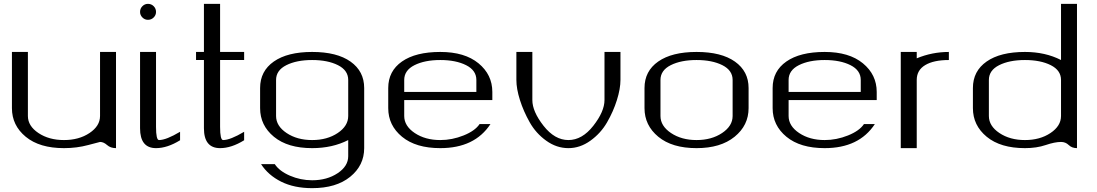

<svg xmlns="http://www.w3.org/2000/svg" viewBox="-20 -770 5701 998"><path d="M583 -500Q583 -500 583 0Q554.7 0 536.6 -16.1Q518.6 -32.2 500 -32.2Q498 -32.2 438.5 -16.1Q378.9 0 312.5 0Q185.5 0 113.8 -59.1Q42 -118.2 42 -208V-500H125V-167Q125 -115.2 179.7 -78.6Q234.4 -42 312.5 -42Q390.6 -42 445.3 -78.6Q500 -115.2 500 -167V-500Z M749 -750Q766.6 -750 778.8 -737.8Q791 -725.6 791 -708Q791 -691.4 778.8 -679.2Q766.6 -667 749 -667Q732.4 -667 720.2 -679.2Q708 -691.4 708 -708Q708 -725.6 720.2 -737.8Q732.4 -750 749 -750ZM791 -500V-110.4Q791 -42 806.6 -42Q843.8 -42 916 -85V-41Q849.6 0 791 0Q708 0 708 -103.5V-500Z M1124 -750V-500H1249V-458H1124V-110.4Q1124 -42 1139.6 -42Q1176.8 -42 1249 -85Q1249 -85 1249 -41Q1182.6 0 1124 0Q1040 0 1040 -103.5V-458H999V-500H1040V-750Z M1790 42V-42Q1708 0 1602.5 0Q1475.6 0 1403.8 -59.1Q1332 -118.2 1332 -208V-312.5Q1332 -400.4 1403.3 -450.2Q1474.6 -500 1602.5 -500Q1731.4 -500 1802.2 -449.7Q1873 -399.4 1873 -312.5V0Q1873 89.8 1800.3 148.9Q1727.5 208 1602.5 208Q1508.8 208 1441.4 174.3Q1374 140.6 1336.9 83H1408.2Q1431.6 119.1 1486.8 143.1Q1542 167 1602.5 167Q1679.7 167 1734.9 130.4Q1790 93.8 1790 42ZM1790 -167V-354.5Q1790 -404.3 1736.8 -431.2Q1683.6 -458 1602.5 -458Q1521.5 -458 1468.3 -431.2Q1415 -404.3 1415 -354.5V-167Q1415 -115.2 1469.7 -78.6Q1524.4 -42 1602.5 -42Q1680.7 -42 1735.4 -78.6Q1790 -115.2 1790 -167Z M2539.1 -250H2081.1V-167Q2081.1 -115.2 2135.7 -78.6Q2190.4 -42 2268.6 -42Q2330.1 -42 2389.6 -65.9Q2449.2 -89.8 2472.7 -125H2529.3Q2447.3 0 2268.6 0Q2141.6 0 2069.8 -59.1Q1998 -118.2 1998 -208V-312.5Q1998 -400.4 2069.3 -450.2Q2140.6 -500 2268.6 -500Q2395.5 -500 2467.3 -440.9Q2539.1 -381.8 2539.1 -292ZM2081.1 -292H2456.1V-354.5Q2456.1 -404.3 2402.8 -431.2Q2349.6 -458 2268.6 -458Q2187.5 -458 2134.3 -431.2Q2081.1 -404.3 2081.1 -354.5Z M3205.1 -500Q3205.1 -500 3205.1 -354.5Q3205.1 -308.6 3186.5 -249.5Q3168 -190.4 3135.3 -133.8Q3102.5 -77.1 3048.8 -38.6Q2995.1 0 2934.6 0Q2873 0 2819.3 -38.6Q2765.6 -77.1 2733.4 -134.3Q2701.2 -191.4 2682.6 -250Q2664.1 -308.6 2664.1 -354.5V-500H2747.1V-250Q2747.1 -190.4 2805.2 -116.2Q2863.3 -42 2934.6 -42Q3005.9 -42 3064 -116.2Q3122.1 -190.4 3122.1 -250V-500Z M3788.1 -167V-354.5Q3788.1 -404.3 3734.9 -431.2Q3681.6 -458 3600.6 -458Q3519.5 -458 3466.3 -431.2Q3413.1 -404.3 3413.1 -354.5V-167Q3413.1 -115.2 3467.8 -78.6Q3522.5 -42 3600.6 -42Q3678.7 -42 3733.4 -78.6Q3788.1 -115.2 3788.1 -167ZM3871.1 -208Q3871.1 -118.2 3798.3 -59.1Q3725.6 0 3600.6 0Q3473.6 0 3401.9 -59.1Q3330.1 -118.2 3330.1 -208V-312.5Q3330.1 -400.4 3401.4 -450.2Q3472.7 -500 3600.6 -500Q3729.5 -500 3800.3 -449.7Q3871.1 -399.4 3871.1 -312.5Z M4537.1 -250H4079.1V-167Q4079.1 -115.2 4133.8 -78.6Q4188.5 -42 4266.6 -42Q4328.1 -42 4387.7 -65.9Q4447.3 -89.8 4470.7 -125H4527.3Q4445.3 0 4266.6 0Q4139.6 0 4067.9 -59.1Q3996.1 -118.2 3996.1 -208V-312.5Q3996.1 -400.4 4067.4 -450.2Q4138.7 -500 4266.6 -500Q4393.6 -500 4465.3 -440.9Q4537.1 -381.8 4537.1 -292ZM4079.1 -292H4454.1V-354.5Q4454.1 -404.3 4400.9 -431.2Q4347.7 -458 4266.6 -458Q4185.5 -458 4132.3 -431.2Q4079.1 -404.3 4079.1 -354.5Z M4912.1 -500V-458Q4833 -458 4789.1 -431.6Q4745.1 -405.3 4745.1 -354.5V0H4662.1V-500H4745.1V-466.8Q4825.2 -500 4912.1 -500Z M5578.1 -750V0Q5551.8 0 5535.2 -16.1Q5518.6 -32.2 5495.1 -32.2Q5462.9 -32.2 5415.5 -16.1Q5368.2 0 5307.6 0Q5180.7 0 5108.9 -59.1Q5037.1 -118.2 5037.1 -208V-312.5Q5037.1 -400.4 5108.4 -450.2Q5179.7 -500 5307.6 -500Q5413.1 -500 5495.1 -458V-750ZM5495.1 -167V-354.5Q5495.1 -404.3 5441.9 -431.2Q5388.7 -458 5307.6 -458Q5226.6 -458 5173.3 -431.2Q5120.1 -404.3 5120.1 -354.5V-167Q5120.1 -115.2 5174.8 -78.6Q5229.5 -42 5307.6 -42Q5385.7 -42 5440.4 -78.6Q5495.1 -115.2 5495.1 -167Z"/></svg>

Font: okolaks
Style: Regular
Weight: 500
Version: Version 000.6.0